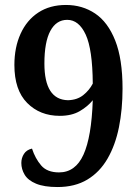

<svg xmlns="http://www.w3.org/2000/svg" viewBox="-20 -744 562 774"><path d="M212 10Q158 10 125.5 -3.5Q93 -17 79.5 -39.5Q66 -62 66 -87Q66 -107 76.5 -123.5Q87 -140 109 -145Q122 -105 146 -77Q170 -49 218 -49Q284 -49 316.5 -120.5Q349 -192 354 -340Q334 -315 301.5 -296Q269 -277 221 -277Q141 -277 89.5 -329Q38 -381 38 -482Q38 -553 63 -608Q88 -663 134.5 -693.5Q181 -724 246 -724Q312 -724 363.5 -689.5Q415 -655 444.5 -580.5Q474 -506 474 -387Q474 -303 459.5 -231Q445 -159 413.5 -104.5Q382 -50 332 -20Q282 10 212 10ZM254 -340Q291 -341 315.5 -360.5Q340 -380 354 -407Q353 -545 325.5 -604.5Q298 -664 251 -664Q207 -664 183 -619.5Q159 -575 159 -488Q159 -342 254 -340Z"/></svg>

Font: Noto Serif Lao SemiCondensed SemiBold
Style: Regular
Weight: 600
Width: 4
Designer: Monotype Design Team
Foundry: Monotype Imaging Inc.
Version: Version 2.003; ttfautohint (v1.8.4.7-5d5b)